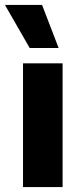

<svg xmlns="http://www.w3.org/2000/svg" viewBox="-29 -756 337 776"><path d="M224 -500V0H64V-500ZM141 -736 208 -562H91L-9 -736Z"/></svg>

Font: Prodigy Sans
Style: Bold
Weight: 700
Designer: Wei Huang
Foundry: Wei Huang
Version: Version 1.003; ttfautohint (v1.8.3)